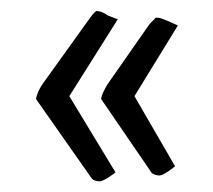

<svg xmlns="http://www.w3.org/2000/svg" viewBox="-20 -363 390 352"><path d="M301 -58.2Q279.6 -40.8 271.4 -41.3Q263.3 -41.8 258.2 -45.9L165.3 -181.6Q166.3 -190.8 177.6 -209.2L253.1 -317.3Q257.1 -322.4 260.2 -325Q263.3 -327.6 265.3 -330.6H267.3Q272.4 -330.6 276 -329.1Q279.6 -327.6 287.8 -324.5L306.1 -316.3L226.5 -186.7ZM191.8 -46.9Q170.4 -30.6 162.8 -30.6Q155.1 -30.6 149 -34.7L45.9 -181.6Q49 -195.9 58.2 -209.2L143.9 -328.6Q148 -333.7 150 -336.7L156.1 -342.9Q166.3 -342.9 177.6 -334.7L195.9 -327.6L107.1 -186.7Z"/></svg>

Font: Suravaram
Style: Regular
Weight: 400
Designer: Purushoth Kumar Guthula
Foundry: SiliconAndhra, USA.
Version: Version 1.0.4; ttfautohint (v1.2.42-39fb)